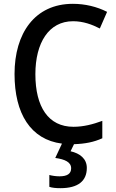

<svg xmlns="http://www.w3.org/2000/svg" viewBox="-20 -744 609 1004"><path d="M434 134C434 86 398 58 349 47L367 10C426 8 471 -1 515 -21V-112C466 -94 417 -81 364 -81C233 -81 165 -185 165 -356C165 -520 235 -633 362 -633C415 -633 461 -616 502 -595L540 -682C487 -709 425 -724 361 -724C162 -724 56 -570 56 -357C56 -150 140 -14 304 7L269 82C320 89 352 104 352 136C352 165 331 178 291 178C273 178 252 175 238 171V233C252 238 272 240 296 240C389 240 434 202 434 134Z"/></svg>

Font: Noto Sans Arabic SemCond Med
Style: Regular
Weight: 500
Width: 4
Designer: Monotype Design Team, Nadine Chahine, Nizar Qandah and Khaled Hosny
Foundry: Monotype Imaging Inc.
Version: Version 2.012